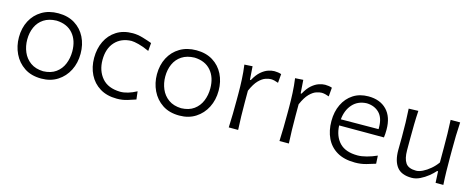

<svg xmlns="http://www.w3.org/2000/svg" viewBox="-31 -983 3623 1470"><g transform="rotate(15 1781.0 -247.5)"><path d="M300.5 10.5Q220.5 10.5 165.8 -26Q111 -62.5 82.5 -122.2Q54 -182 54 -251Q54 -325 84.2 -382.8Q114.5 -440.5 169.8 -473.5Q225 -506.5 299.5 -506.5Q376 -506.5 430.5 -472.8Q485 -439 514 -381.2Q543 -323.5 543 -251Q543 -177.5 513 -118.5Q483 -59.5 428.5 -24.5Q374 10.5 300.5 10.5ZM300 -47.5Q361 -49.5 400.2 -78Q439.5 -106.5 458.2 -152.2Q477 -198 477 -251Q477 -338.5 430.8 -392Q384.5 -445.5 300 -448.5Q240.5 -447 200.2 -420.8Q160 -394.5 140 -350.2Q120 -306 120 -251Q120 -198.5 139.5 -152.8Q159 -107 199 -78.2Q239 -49.5 300 -47.5Z M899 9.5Q820 9.5 764.5 -24.5Q709 -58.5 680 -117Q651 -175.5 651 -248Q651 -321.5 679.2 -380Q707.5 -438.5 760.8 -472.5Q814 -506.5 889.5 -506.5Q928.5 -506.5 971 -493.8Q1013.5 -481 1043 -470L1037.5 -406Q990 -428 952 -437.5Q914 -447 895 -447Q814 -445 765.5 -392.5Q717 -340 717 -249.5Q717 -164 765.2 -107.2Q813.5 -50.5 910 -48.5Q968.5 -48.5 1039 -86.5L1046.5 -23.5Q1019.5 -14 981 -2.2Q942.5 9.5 899 9.5Z M1394.5 10.5Q1314.5 10.5 1259.8 -26Q1205 -62.5 1176.5 -122.2Q1148 -182 1148 -251Q1148 -325 1178.2 -382.8Q1208.5 -440.5 1263.8 -473.5Q1319 -506.5 1393.5 -506.5Q1470 -506.5 1524.5 -472.8Q1579 -439 1608 -381.2Q1637 -323.5 1637 -251Q1637 -177.5 1607 -118.5Q1577 -59.5 1522.5 -24.5Q1468 10.5 1394.5 10.5ZM1394 -47.5Q1455 -49.5 1494.2 -78Q1533.5 -106.5 1552.2 -152.2Q1571 -198 1571 -251Q1571 -338.5 1524.8 -392Q1478.5 -445.5 1394 -448.5Q1334.5 -447 1294.2 -420.8Q1254 -394.5 1234 -350.2Q1214 -306 1214 -251Q1214 -198.5 1233.5 -152.8Q1253 -107 1293 -78.2Q1333 -49.5 1394 -47.5Z M1784.5 0Q1787 -55.5 1788 -107Q1789 -158.5 1789 -219.5V-269.5Q1789 -324 1786.2 -381.2Q1783.5 -438.5 1775.5 -495.5L1839.5 -499.5L1847 -394H1854Q1879 -440 1907.2 -464.2Q1935.5 -488.5 1962.8 -497.5Q1990 -506.5 2011.5 -506.5Q2041.5 -506.5 2066.5 -498L2060.5 -427.5Q2046 -433 2030.2 -436.8Q2014.5 -440.5 2002 -440.5Q1984 -440.5 1959 -432Q1934 -423.5 1906.5 -395.8Q1879 -368 1853.5 -309.5V-217Q1853.5 -158 1854.8 -106.8Q1856 -55.5 1859 0Z M2186.5 0Q2189 -55.5 2190 -107Q2191 -158.5 2191 -219.5V-269.5Q2191 -324 2188.2 -381.2Q2185.5 -438.5 2177.5 -495.5L2241.5 -499.5L2249 -394H2256Q2281 -440 2309.2 -464.2Q2337.5 -488.5 2364.8 -497.5Q2392 -506.5 2413.5 -506.5Q2443.5 -506.5 2468.5 -498L2462.5 -427.5Q2448 -433 2432.2 -436.8Q2416.5 -440.5 2404 -440.5Q2386 -440.5 2361 -432Q2336 -423.5 2308.5 -395.8Q2281 -368 2255.5 -309.5V-217Q2255.5 -158 2256.8 -106.8Q2258 -55.5 2261 0Z M2787 10Q2700 10 2643.2 -23.8Q2586.5 -57.5 2558.8 -116.5Q2531 -175.5 2531 -251Q2531 -325.5 2558.8 -383Q2586.5 -440.5 2637.2 -473.5Q2688 -506.5 2757.5 -506.5Q2849.5 -506.5 2902.8 -451.8Q2956 -397 2956 -295.5Q2956 -259.5 2952 -233.5H2597Q2601 -147.5 2648.8 -97.8Q2696.5 -48 2792 -48Q2823 -48 2863 -58.5Q2903 -69 2943 -87L2946.5 -23.5Q2917 -14 2875.8 -2Q2834.5 10 2787 10ZM2758.5 -452Q2688.5 -449.5 2646.5 -402.8Q2604.5 -356 2597.5 -282L2896 -284Q2896 -287 2896 -290Q2896 -293 2896 -296Q2896 -373.5 2858 -411.8Q2820 -450 2758.5 -452Z M3236 10.5Q3155 10.5 3119 -35.5Q3083 -81.5 3083 -167.5Q3083 -200 3083.5 -224.2Q3084 -248.5 3084 -271.5Q3084 -334.5 3082.8 -387.2Q3081.5 -440 3078 -495.5L3154 -498Q3150.5 -442.5 3149.5 -389.2Q3148.5 -336 3148.5 -276.5V-185Q3148.5 -118.5 3171.5 -84.8Q3194.5 -51 3255 -51Q3277.5 -51 3306.8 -65.2Q3336 -79.5 3365 -104Q3394 -128.5 3415.5 -159V-276.5Q3415.5 -336 3414.5 -388Q3413.5 -440 3410.5 -495.5H3486Q3482.5 -440 3481.2 -387.2Q3480 -334.5 3480 -271.5V-219.5Q3480 -158.5 3481 -107Q3482 -55.5 3485.5 0H3424L3419.5 -90.5H3412Q3393 -68.5 3364.2 -45.2Q3335.5 -22 3302.2 -5.8Q3269 10.5 3236 10.5Z"/></g></svg>

Font: Commissioner Flair Light
Style: Regular
Weight: 300
Designer: Kostas Bartsokas
Foundry: Kostas Bartsokas
Version: Version 1.000; ttfautohint (v1.8.3)